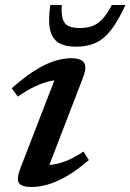

<svg xmlns="http://www.w3.org/2000/svg" viewBox="-20 -736 521 767"><path d="M63 -68 210.5 -449 233.5 -416.5Q208.5 -418 180.5 -412Q152.5 -406 120.5 -391Q88.5 -376 51 -350L27 -383.5Q83 -433 126.8 -459Q170.5 -485 204 -494.2Q237.5 -503.5 263.5 -503.5Q304 -503.5 316 -485.2Q328 -467 311 -424.5L163.5 -41.5L140 -76.5Q166 -74.5 194 -79Q222 -83.5 251.8 -96.2Q281.5 -109 313.5 -130.5L335 -96.5Q286 -54.5 244.5 -31Q203 -7.5 168.8 1.8Q134.5 11 106 11Q66.5 11 55.5 -5.2Q44.5 -21.5 63 -68ZM298.5 -624Q327.5 -624 349.5 -632.2Q371.5 -640.5 390 -660.8Q408.5 -681 426.5 -716H481Q452 -652.5 423.5 -616Q395 -579.5 361.5 -564.5Q328 -549.5 284.5 -549.5Q238 -549.5 212.5 -566.2Q187 -583 179.5 -619.8Q172 -656.5 181 -716H227Q224.5 -680.5 230.5 -660.5Q236.5 -640.5 253.2 -632.2Q270 -624 298.5 -624Z"/></svg>

Font: Newsreader 9pt Medium
Style: Italic
Weight: 500
Italic angle: -17°
Designer: Hugues Gentile
Foundry: Production Type
Version: Version 1.003